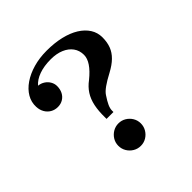

<svg xmlns="http://www.w3.org/2000/svg" viewBox="-203 -953 1146 1146"><g transform="rotate(-45 370.0 -380.0)"><path d="M317.9 -251Q316.9 -306.2 325.7 -347.9Q334.5 -389.6 354.7 -421.1Q375 -452.6 408.2 -477.1Q493.2 -545.9 493.2 -604Q493.2 -641.1 473.4 -668.5Q453.6 -695.8 418 -710.9Q382.3 -726.1 334 -726.1Q276.9 -726.1 234.6 -710.9Q192.4 -695.8 168.9 -668Q190.9 -666 209 -654.3Q227.1 -642.6 237.5 -624.5Q248 -606.4 248 -585.9Q248 -559.1 237.3 -538.3Q226.6 -517.6 207.3 -505.9Q188 -494.1 163.1 -494.1Q137.7 -494.1 117.4 -505.9Q97.2 -517.6 85.2 -538.3Q73.2 -559.1 71.8 -585.9Q69.8 -627 90.3 -662.1Q110.8 -697.3 149.4 -723.6Q188 -750 240 -764.9Q292 -779.8 353 -779.8Q418.5 -779.8 472.2 -767.1Q525.9 -754.4 564.5 -730.5Q603 -706.5 624 -673.6Q645 -640.6 645 -600.1Q645 -559.1 632.8 -527.3Q620.6 -495.6 594.2 -469.7Q567.9 -443.8 524.9 -420.9Q481.9 -398.4 454.6 -378.9Q427.2 -359.4 416 -341.8Q395 -310.5 385.5 -289.3Q376 -268.1 376 -251V-238.8H317.9ZM349.1 -169.9Q375 -169.9 396.5 -157Q418 -144 430.9 -122.6Q443.8 -101.1 443.8 -75.2Q443.8 -49.3 430.9 -27.6Q418 -5.9 396.5 7.1Q375 20 349.1 20Q323.2 20 301.5 7.1Q279.8 -5.9 266.8 -27.6Q253.9 -49.3 253.9 -75.2Q253.9 -101.1 266.8 -122.6Q279.8 -144 301.5 -157Q323.2 -169.9 349.1 -169.9Z"/></g></svg>

Font: BIZ UDPMincho
Style: Bold
Weight: 700
Designer: TypeBank Co., Ltd.
Foundry: Morisawa Inc.
Version: Version 1.06